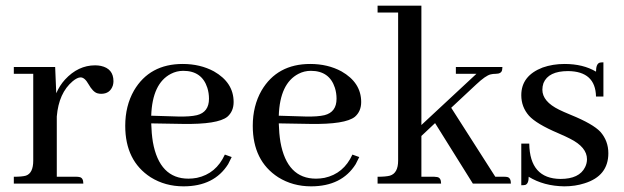

<svg xmlns="http://www.w3.org/2000/svg" viewBox="-20 -655 2228 685"><path d="M252.9 -24.4H182.6V-239.3Q189.5 -323.2 239.3 -365.2Q255.9 -378.9 267.6 -378.9Q282.2 -378.9 295.9 -354.5Q311.5 -327.1 327.1 -322.3Q334 -320.3 340.8 -320.3Q373 -320.3 382.8 -350.6Q384.8 -358.4 384.8 -365.2Q384.8 -410.2 339.8 -419.9Q330.1 -421.9 319.3 -421.9Q258.8 -421.9 211.9 -371.1Q192.4 -349.6 180.7 -322.3L176.8 -416H29.3V-391.6H98.6V-82Q98.6 -37.1 72.3 -28.3Q58.6 -24.4 29.3 -24.4V0H277.3Q277.3 -21.5 262.7 -23.4Q258.8 -24.4 252.9 -24.4Z M633.8 -402.3Q700.2 -402.3 719.7 -341.8Q725.6 -323.2 725.6 -302.7Q725.6 -254.9 682.6 -244.1Q658.2 -238.3 615.2 -239.3L519.5 -242.2Q523.4 -357.4 589.8 -391.6Q610.4 -402.3 633.8 -402.3ZM806.6 -94.7 782.2 -103.5Q751 -35.2 682.6 -20.5Q667 -17.6 652.3 -17.6Q548.8 -17.6 525.4 -148.4Q520.5 -178.7 519.5 -214.8L631.8 -212.9Q756.8 -210.9 791 -238.3Q813.5 -257.8 813.5 -291Q813.5 -360.4 743.2 -400.4Q694.3 -426.8 631.8 -426.8Q513.7 -426.8 458 -332Q426.8 -277.3 426.8 -206.1Q426.8 -81.1 517.6 -22.5Q569.3 9.8 634.8 9.8Q744.1 9.8 793.9 -69.3Q800.8 -82 806.6 -94.7Z M1088.9 -402.3Q1155.3 -402.3 1174.8 -341.8Q1180.7 -323.2 1180.7 -302.7Q1180.7 -254.9 1137.7 -244.1Q1113.3 -238.3 1070.3 -239.3L974.6 -242.2Q978.5 -357.4 1044.9 -391.6Q1065.4 -402.3 1088.9 -402.3ZM1261.7 -94.7 1237.3 -103.5Q1206.1 -35.2 1137.7 -20.5Q1122.1 -17.6 1107.4 -17.6Q1003.9 -17.6 980.5 -148.4Q975.6 -178.7 974.6 -214.8L1086.9 -212.9Q1211.9 -210.9 1246.1 -238.3Q1268.6 -257.8 1268.6 -291Q1268.6 -360.4 1198.2 -400.4Q1149.4 -426.8 1086.9 -426.8Q968.8 -426.8 913.1 -332Q881.8 -277.3 881.8 -206.1Q881.8 -81.1 972.7 -22.5Q1024.4 9.8 1089.8 9.8Q1199.2 9.8 1249 -69.3Q1255.9 -82 1261.7 -94.7Z M1529.3 -24.4H1483.4V-169.9L1532.2 -215.8L1667 0H1802.7Q1802.7 -20.5 1790 -23.4Q1785.2 -24.4 1779.3 -24.4H1747.1L1589.8 -270.5L1678.7 -353.5Q1712.9 -385.7 1730.5 -389.6Q1738.3 -391.6 1748 -391.6Q1769.5 -391.6 1771.5 -406.2Q1772.5 -411.1 1772.5 -416H1606.4V-391.6H1679.7L1483.4 -209V-634.8H1327.1V-610.4H1400.4V-82Q1400.4 -37.1 1371.1 -28.3Q1356.4 -24.4 1327.1 -24.4V0H1553.7Q1553.7 -21.5 1539.1 -23.4Q1534.2 -24.4 1529.3 -24.4Z M1979.5 -16.6Q2046.9 -16.6 2067.4 -58.6Q2074.2 -72.3 2074.2 -86.9Q2074.2 -129.9 2013.7 -160.2Q2001 -167 1971.7 -179.7Q1893.6 -212.9 1867.2 -242.2Q1839.8 -273.4 1839.8 -315.4Q1839.8 -384.8 1916 -414.1Q1952.1 -426.8 1994.1 -426.8Q2060.5 -426.8 2106.4 -399.4Q2106.4 -427.7 2120.1 -431.6Q2125 -432.6 2132.8 -432.6V-310.5H2106.4Q2104.5 -400.4 2006.8 -401.4Q1936.5 -401.4 1918.9 -358.4Q1915 -346.7 1915 -335Q1915 -293 1974.6 -263.7Q1988.3 -256.8 2016.6 -245.1Q2095.7 -212.9 2122.1 -184.6Q2150.4 -152.3 2150.4 -108.4Q2150.4 -27.3 2065.4 -1Q2032.2 9.8 1993.2 9.8Q1919.9 8.8 1866.2 -24.4Q1866.2 1 1853.5 4.9Q1847.7 5.9 1839.8 5.9V-142.6H1868.2Q1870.1 -17.6 1979.5 -16.6Z"/></svg>

Font: Abhaya Libre Medium
Style: Regular
Weight: 500
Designer: Pushpananda Ekanayake, Sol Matas, Pathum Egodawatta
Foundry: Mooniak
Version: Version 1.050 ; ttfautohint (v1.6)